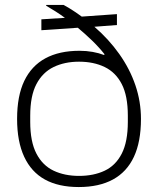

<svg xmlns="http://www.w3.org/2000/svg" viewBox="-20 -743 638 775"><path d="M298 12Q216 12 161 -18.5Q106 -49 77.5 -110.5Q49 -172 49 -263Q49 -356 78 -416.5Q107 -477 163 -507.5Q219 -538 301 -538Q329 -538 354 -533.5Q379 -529 400 -521L402 -524Q379 -553 351 -580Q323 -607 294 -631L147 -621V-665L242 -671Q223 -685 204 -697Q185 -709 166 -720L167 -723H237Q250 -716 262 -708.5Q274 -701 286 -693Q298 -685 310 -676L452 -686V-642L361 -635Q419 -585 461.5 -525Q504 -465 526.5 -399Q549 -333 549 -263Q549 -171 520.5 -110Q492 -49 436 -18.5Q380 12 298 12ZM299 -33Q358 -33 402.5 -54Q447 -75 471.5 -123Q496 -171 496 -251V-276Q496 -356 471.5 -403.5Q447 -451 402.5 -472.5Q358 -494 299 -494Q241 -494 196.5 -472.5Q152 -451 127 -403.5Q102 -356 102 -276V-251Q102 -171 127 -123Q152 -75 196.5 -54Q241 -33 299 -33Z"/></svg>

Font: Archivo SemiExpanded Thin
Style: Regular
Weight: 250
Width: 6
Designer: Hector Gatti
Foundry: Omnibus-Type
Version: Version 2.001